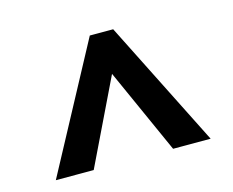

<svg xmlns="http://www.w3.org/2000/svg" viewBox="-65 -903 683 563"><g transform="rotate(-15 276.5 -621.0)"><path d="M318 -813 511 -429H397L238 -783L258 -813ZM308 -813 327 -783 156 -429H41L247 -813Z"/></g></svg>

Font: BioRhyme SemiBold
Style: Regular
Weight: 600
Designer: Aoife Mooney
Foundry: Aoife Mooney Type
Version: Version 1.600;gftools[0.9.33]